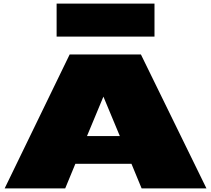

<svg xmlns="http://www.w3.org/2000/svg" viewBox="-20 -1055 1180 1075"><path d="M345 0 402 -138H716L773 0H1136L769 -750H370L6 0ZM297 -1035V-850H845V-1035ZM467 -293 559 -514 651 -293Z"/></svg>

Font: Mattone Black
Style: Regular
Weight: 900
Width: 6
Designer: Nunzio Mazzaferro
Foundry: Collletttivo
Version: Version 2.000;Glyphs 3.2 (3217)